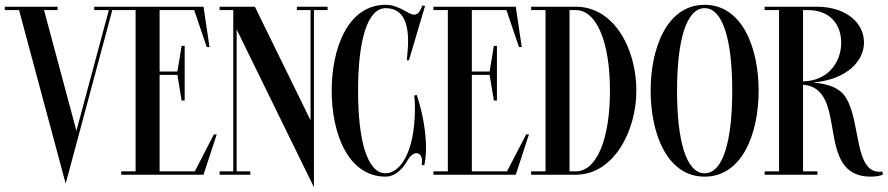

<svg xmlns="http://www.w3.org/2000/svg" viewBox="-42 -728 3699 800"><path d="M478.5 -700H350.5V-686H411.5L276.4 -183L141.4 -686H198V-700H-22V-686H37.4L231.6 37L283.6 -156V-156.3L425.9 -686H478.6Z M769.6 -14H623V-416H697.1L714.8 -309H727.5V-537H714.8L697.1 -430H623V-686H767.1L819.3 -532H831L806 -700H463V-686H523V-14H463V0H806L861 -168H849.3Z M1323 -700H1195V-686H1252V-226.6L1020 -700H873V-686H930V-14H873V0H1001V-14H944V-605.5L1266 52V-686H1323Z M1683.5 -330C1685.5 -321 1687 -301 1687 -280C1687 -82 1619 -6 1565 -6C1488 -6 1450 -142 1450 -350C1450 -558 1488 -694 1565 -694C1650 -694 1665 -609 1656 -510L1653 -477H1662L1729 -703L1718 -705C1708 -679 1699 -667 1683 -667C1660 -667 1621 -708 1565 -708C1407 -708 1340 -526 1340 -350C1340 -174 1407 8 1565 8C1596.5 8 1629.6 -13.6 1654.9 -57.9C1667.5 -79.9 1681.9 -89.8 1693.5 -89.8C1710 -89.8 1721 -71 1715 -40H1726C1730.5 -60.5 1733 -85 1733 -112C1733 -177.5 1719.5 -258 1694.5 -332Z M2070.6 -14H1924V-416H1998.1L2015.8 -309H2028.5V-537H2015.8L1998.1 -430H1924V-686H2068.1L2120.3 -532H2132L2107 -700H1764V-686H1824V-14H1764V0H2107L2162 -168H2150.3Z M2357 -700H2171V-686H2231V-14H2171V0H2357C2516.5 0 2609.5 -184 2609.5 -350C2609.5 -526 2516.5 -700 2357 -700ZM2331 -14V-686H2357C2443 -686 2499.5 -555 2499.5 -350C2499.5 -145 2443 -14 2357 -14Z M2894 -708C2736 -708 2669 -526 2669 -350C2669 -174 2736 8 2894 8C3052 8 3119 -174 3119 -350C3119 -526 3052 -708 2894 -708ZM2894 -6C2817 -6 2779 -142 2779 -350C2779 -558 2817 -694 2894 -694C2971 -694 3009 -558 3009 -350C3009 -142 2971 -6 2894 -6Z M3634 -14C3631 -13.1 3626 -12.1 3623 -12.1C3518 -12.1 3544 -217 3485 -317C3459.3 -362.2 3408.6 -378.9 3345.9 -384C3490.1 -397.4 3558 -475.4 3558 -551C3558 -630.2 3487.5 -698.5 3364 -700V-700H3144V-686H3204V-14H3144V0H3364V-14H3304V-375.4C3498.9 -358.9 3348.5 8 3586 8C3609 8 3629 4 3637 -1ZM3323 -686C3419.8 -686 3463 -623 3463 -550C3463 -467 3406.1 -390.5 3304 -389V-686Z"/></svg>

Font: Picaflor 36 pt
Style: Regular
Weight: 400
Designer: Ariel Martín Pérez
Foundry: Tunera Type Foundry
Version: Version 1.000;hotconv 1.0.109;makeotfexe 2.5.65596